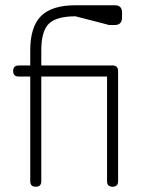

<svg xmlns="http://www.w3.org/2000/svg" viewBox="-20 -710 556 730"><path d="M95 -21V-419H51Q30 -419 30 -440Q30 -461 51 -461H95V-519Q95 -608 136 -649Q177 -690 267 -690H417Q444 -690 444 -662V-644Q444 -615 417 -615H398Q390 -615 387 -617L267 -648Q194 -648 165.5 -619.5Q137 -591 137 -519V-461H408Q429 -461 429 -440V-21Q429 0 408 0Q387 0 387 -21V-419H137V-21Q137 0 116 0Q95 0 95 -21Z"/></svg>

Font: Jura Light
Style: Regular
Weight: 300
Designer: Daniel Johnson, Alexei Vanyashin
Foundry: Daniel Johnson
Version: Version 5.103